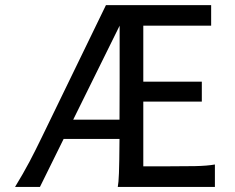

<svg xmlns="http://www.w3.org/2000/svg" viewBox="-20 -733 921 753"><path d="M542 -334.5V-80.6H622.1Q694.8 -80.6 744.1 -81.5Q793.5 -82.5 822.8 -87.9V0H441.9Q443.4 -8.3 444.6 -20.8Q445.8 -33.2 446.5 -54.2Q447.3 -75.2 447.8 -107.4Q448.2 -139.6 448.7 -188H229.5L136.7 0H39.1Q55.7 -26.9 69.3 -51Q83 -75.2 95.5 -98.4Q107.9 -121.6 119.6 -145.3Q131.3 -168.9 144 -194.8L395.5 -712.9H808.1V-632.3H542V-412.6H771.5V-334.5ZM267.1 -263.7H448.7Q449.2 -329.6 449.2 -419.4V-632.3Z"/></svg>

Font: Andika APac
Style: Regular
Weight: 400
Designer: Victor Gaultney, Annie Olsen, Julie Remington, Don Collingsworth, Eric Hays, Becca Hirsbrunner
Foundry: SIL International
Version: Version 5.000